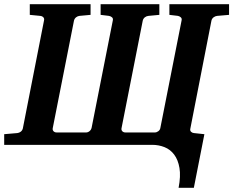

<svg xmlns="http://www.w3.org/2000/svg" viewBox="-41 -691 1113 916"><path d="M995.1 -615.2Q985.8 -614.3 978 -608.4Q970.2 -602.5 967.8 -592.8L867.2 -78.1Q864.7 -68.4 870.1 -62.7Q875.5 -57.1 883.8 -56.2L934.1 -50.8L883.8 205.1H811Q821.8 149.4 815.2 110.4Q808.6 71.3 790 46.6Q771.5 22 743.9 11Q716.3 0 685.1 0H-21V-50.8L42 -56.2Q50.3 -57.1 57.9 -62.7Q65.4 -68.4 67.9 -78.1L168.9 -592.8Q171.4 -602.5 165.8 -608.4Q160.2 -614.3 150.9 -615.2L101.1 -620.1V-670.9H391.1V-620.1L337.9 -615.2Q329.6 -614.3 322 -608.4Q314.5 -602.5 312 -592.8L210.9 -81.1Q208.5 -71.3 214.1 -65.2Q219.7 -59.1 229 -59.1H370.1Q378.4 -59.1 386 -65.2Q393.6 -71.3 396 -81.1L497.1 -592.8Q499.5 -602.5 493.9 -607.9Q488.3 -613.3 479 -615.2L439 -620.1V-670.9H719.2V-620.1L667 -615.2Q657.7 -614.3 650.1 -608.4Q642.6 -602.5 640.1 -592.8L539.1 -81.1Q536.6 -71.3 542.2 -65.2Q547.9 -59.1 557.1 -59.1H698.2Q706.5 -59.1 714.6 -65.2Q722.7 -71.3 724.1 -81.1L825.2 -592.8Q827.6 -602.5 822 -607.9Q816.4 -613.3 808.1 -615.2L767.1 -620.1V-670.9H1051.8V-620.1Z"/></svg>

Font: Charis SIL Cyr
Style: Bold Italic
Weight: 700
Italic angle: -11°
Foundry: SIL International
Version: Version 5.000